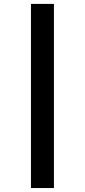

<svg xmlns="http://www.w3.org/2000/svg" viewBox="-20 -762 431 975"><path d="M137.2 192.9V-742.2H253.9V192.9Z"/></svg>

Font: Clear Sans
Style: Bold
Weight: 700
Foundry: Intel Corporation
Version: Version 1.00